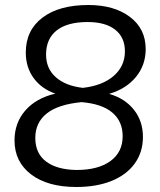

<svg xmlns="http://www.w3.org/2000/svg" viewBox="-20 -740 640 767"><path d="M551 -193Q551 -132 518 -86.5Q485 -41 425 -17Q365 7 285 7Q170 7 104 -43.5Q38 -94 38 -179Q38 -249 81 -298.5Q124 -348 201 -366Q146 -385 114.5 -428Q83 -471 83 -530Q83 -619 149.5 -669.5Q216 -720 333 -720Q436 -720 499 -672.5Q562 -625 562 -544Q562 -480 523 -432.5Q484 -385 416 -365Q479 -347 515 -301.5Q551 -256 551 -193ZM311 -389Q390 -398 434.5 -437Q479 -476 479 -535Q479 -591 440 -621.5Q401 -652 330 -652Q249 -652 206.5 -618.5Q164 -585 164 -522Q164 -466 203 -431.5Q242 -397 311 -389ZM470 -196Q470 -255 429 -290Q388 -325 306 -332Q212 -323 166.5 -286.5Q121 -250 121 -189Q121 -127 164.5 -94.5Q208 -62 286 -61Q372 -61 421 -96.5Q470 -132 470 -196Z"/></svg>

Font: Muli
Style: Italic
Weight: 400
Italic angle: -4.541°
Designer: Vernon Adams
Foundry: Vernon Adams
Version: Version 2.001